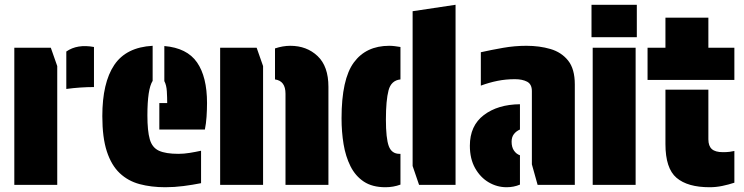

<svg xmlns="http://www.w3.org/2000/svg" viewBox="-20 -775 3119 805"><path d="M258 -402V-559Q304 -591 374 -578V-410Q346 -410 316.5 -408Q287 -406 258 -402ZM220 0H40V-575H193L220 -498Z M673 10Q614 10 565.5 -3Q517 -16 482 -49Q447 -82 428 -140Q409 -198 409 -288Q409 -428 459 -502.5Q509 -577 620 -583V-436Q598 -402 598 -291Q598 -226 608 -191Q618 -156 646.5 -143Q675 -130 728 -130Q751 -130 775.5 -134Q800 -138 823 -143V-7Q788 0 749.5 5Q711 10 673 10ZM648 -232V-343H681Q681 -366 679.5 -392Q678 -418 669 -435V-582Q764 -574 806 -513.5Q848 -453 848 -343Q848 -315 846 -285.5Q844 -256 839 -232Z M1133 -442V-572Q1166 -583 1197 -583Q1266 -583 1311.5 -540Q1357 -497 1357 -411V0H1177V-382Q1177 -436 1133 -442ZM1083 -498V0H903V-575H1056Z M1710 -728 1890 -755V0H1737L1710 -79ZM1659 -578V-442Q1620 -438 1609 -396Q1598 -354 1598 -274Q1598 -195 1610 -162.5Q1622 -130 1655 -130H1659V-1Q1629 10 1596 10Q1541 10 1505.5 -13.5Q1470 -37 1449.5 -78Q1429 -119 1420.5 -170.5Q1412 -222 1412 -279Q1412 -443 1463.5 -513Q1515 -583 1612 -583Q1623 -583 1635 -581.5Q1647 -580 1659 -578Z M2210 -393Q2210 -422 2190 -432.5Q2170 -443 2139 -443Q2101 -443 2066 -436Q2031 -429 1996 -416V-556Q2041 -566 2089.5 -574.5Q2138 -583 2187 -583Q2242 -583 2288 -569.5Q2334 -556 2362 -521Q2390 -486 2390 -421V0H2234L2210 -86ZM2160 -124V-1Q2134 10 2104 10Q2064 10 2029 -10.5Q1994 -31 1972 -70Q1950 -109 1950 -164Q1950 -248 2008.5 -292.5Q2067 -337 2160 -338V-232Q2144 -225 2134.5 -212.5Q2125 -200 2125 -181Q2125 -158 2135 -143.5Q2145 -129 2160 -124Z M2465 -575H2645V0H2465ZM2460 -755H2650V-619H2460Z M2695 -440V-575H2770V-701H2950V-575H3059V-440ZM2770 -399H2950V-191Q2950 -163 2964.5 -150Q2979 -137 3011 -137Q3027 -137 3039 -138.5Q3051 -140 3059 -142V-9Q3035 -1 3008.5 4.5Q2982 10 2955 10Q2863 10 2816.5 -29.5Q2770 -69 2770 -171Z"/></svg>

Font: Protest Guerrilla
Style: Regular
Weight: 400
Designer: Octavio Pardo
Foundry: Ashler Design
Version: Version 2.005; ttfautohint (v1.8.4.7-5d5b)